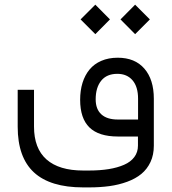

<svg xmlns="http://www.w3.org/2000/svg" viewBox="-20 -588 739 827"><path d="M499 -504.4 562 -567.9 625.5 -504.4 562 -440.9ZM327.1 -504.4 390.6 -567.9 453.6 -504.4 390.6 -440.9ZM642.6 -162.6V39.6Q642.6 79.1 628.2 109.9Q613.8 140.6 588.9 161.1Q564 181.6 528.1 194.8Q492.2 208 451.7 213.6Q411.1 219.2 363.3 219.2H338.4Q196.3 219.2 126.2 154.5Q56.2 89.8 56.2 -42V-201.2H126.5V-42.5Q126.5 51.3 180.4 98.9Q234.4 146.5 338.4 146.5H363.3Q410.6 146.5 448.2 140.4Q485.8 134.3 514.4 121.8Q543 109.4 558.6 88.4Q574.2 67.4 574.2 39.6V7.3V0H566.9H487.8Q405.3 0 365.2 -39.1Q325.2 -78.1 325.2 -158.2Q325.2 -198.2 335.4 -231.2Q345.7 -264.2 365.5 -288.3Q385.3 -312.5 416.3 -325.9Q447.3 -339.4 487.3 -339.4Q561 -339.4 601.8 -292.5Q642.6 -245.6 642.6 -162.6ZM392.1 -160.2Q392.1 -117.7 416.5 -95.5Q440.9 -73.2 487.3 -73.2H567.4H574.7V-80.6V-163.1Q574.7 -214.4 550.8 -242.2Q526.9 -270 485.4 -270Q439.9 -270 416 -240.5Q392.1 -210.9 392.1 -160.2Z"/></svg>

Font: Shabnam Light FD-WOL
Style: Light-FD-WOL
Weight: 300
Foundry: DejaVu fonts team - Redesigned by Saber Rastikerdar - Based on Vazir font
Version: Version 5.0.0